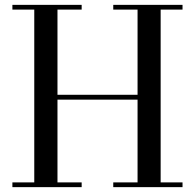

<svg xmlns="http://www.w3.org/2000/svg" viewBox="-20 -770 802 790"><path d="M731 -750V-730.5H641V-19.5H731V0H446V-19.5H546V-360H216.5V-19.5H316V0H31V-19.5H121V-730.5H31V-750H316V-730.5H216.5V-380H546V-730.5H446V-750Z"/></svg>

Font: Bodoni Moda SC 11pt
Style: Regular
Weight: 400
Version: Version 2.005